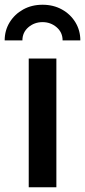

<svg xmlns="http://www.w3.org/2000/svg" viewBox="-52 -794 361 814"><path d="M69.8 0V-545.9H187V0ZM128.4 -773.9Q174.3 -773.9 210.4 -753.9Q246.6 -733.9 267.6 -699.5Q288.6 -665 288.6 -622.6H213.4Q213.4 -656.7 188 -678.5Q162.6 -700.2 128.4 -700.2Q93.8 -700.2 68.4 -678.5Q43 -656.7 43 -622.6H-32.2Q-32.2 -665 -11 -699.5Q10.3 -733.9 46.4 -753.9Q82.5 -773.9 128.4 -773.9Z"/></svg>

Font: Inter Cardless
Style: Medium
Weight: 500
Designer: Rasmus Andersson
Foundry: rsms
Version: Version 4.001;git-9221beed3